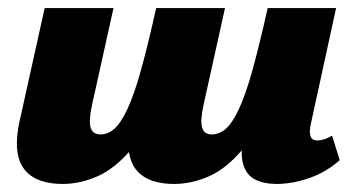

<svg xmlns="http://www.w3.org/2000/svg" viewBox="-20 -447 882 477"><path d="M413 10Q368 10 340 -6.5Q312 -23 303 -56.5Q294 -90 305 -143L368 -427H539L486 -188Q477 -148 482 -130.5Q487 -113 506 -113Q525 -113 541 -127Q557 -141 573.5 -176Q590 -211 607 -272Q624 -333 645 -427H716Q690 -292 655.5 -206.5Q621 -121 581 -74Q541 -27 498 -8.5Q455 10 413 10ZM136 10Q91 10 63 -6.5Q35 -23 26 -56.5Q17 -90 28 -143L91 -427H262L209 -188Q200 -148 205 -130.5Q210 -113 230 -113Q248 -113 264 -127Q280 -141 296.5 -176Q313 -211 330 -272Q347 -333 368 -427H439Q413 -292 379 -206.5Q345 -121 304.5 -74Q264 -27 221 -8.5Q178 10 136 10ZM667 10Q636 10 614 -1Q592 -12 584 -39.5Q576 -67 586 -117L649 -427H815L752 -138Q748 -119 751.5 -108.5Q755 -98 769 -98Q775 -98 784 -100.5Q793 -103 805 -110L824 -49Q790 -19 748 -4.5Q706 10 667 10Z"/></svg>

Font: Ysabeau Office Black
Style: Italic
Weight: 900
Italic angle: -12°
Designer: Christian Thalmann (Catharsis Fonts)
Version: Version 2.001;gftools[0.9.30]; featfreeze: tnum,lnum,ss02